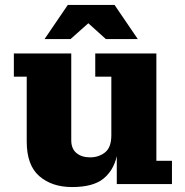

<svg xmlns="http://www.w3.org/2000/svg" viewBox="-20 -744 747 776"><path d="M160 -586 254 -724H443L537 -586H408L337 -650L265 -586ZM271 12Q190 12 139 -32Q88 -76 88 -172V-434H36V-528H268V-177Q268 -143 289 -125.5Q310 -108 344 -108Q379 -108 404.5 -128Q430 -148 430 -198V-434H365V-528H612V-94H675V0H452V-113Q439 -55 397.5 -21.5Q356 12 271 12Z"/></svg>

Font: Montagu Slab 16pt
Style: Bold
Weight: 700
Designer: Florian Karsten
Foundry: Florian Karsten
Version: Version 1.000; ttfautohint (v1.8.3)